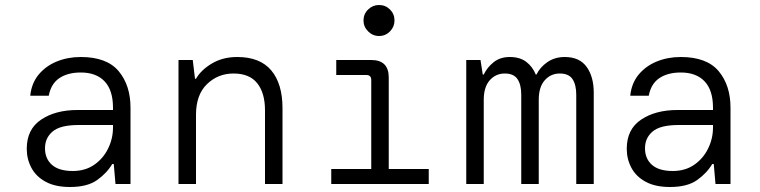

<svg xmlns="http://www.w3.org/2000/svg" viewBox="-20 -736 3040 768"><path d="M260 12Q201 12 162.5 -9Q124 -30 105.5 -65Q87 -100 87 -141Q87 -219 144.5 -257.5Q202 -296 290 -296H432V-305Q432 -375 398.5 -410.5Q365 -446 303 -446Q251 -446 217.5 -423.5Q184 -401 175 -353H101Q106 -403 134.5 -437.5Q163 -472 207 -490Q251 -508 303 -508Q407 -508 454.5 -451.5Q502 -395 502 -305V0H442L435 -80H429Q407 -43 368 -15.5Q329 12 260 12ZM271 -52Q321 -52 357 -77Q393 -102 412.5 -142Q432 -182 432 -226V-236H295Q221 -236 190.5 -210Q160 -184 160 -143Q160 -101 188 -76.5Q216 -52 271 -52Z M694 0V-496H751L760 -421H764Q784 -456 827.5 -482Q871 -508 929 -508Q1020 -508 1065 -454.5Q1110 -401 1110 -303V0H1040V-295Q1040 -364 1009 -403Q978 -442 914 -442Q852 -442 808 -399.5Q764 -357 764 -277V0Z M1496 -592Q1471 -592 1452.5 -610.5Q1434 -629 1434 -654Q1434 -680 1452.5 -698Q1471 -716 1496 -716Q1522 -716 1540 -698Q1558 -680 1558 -654Q1558 -629 1540 -610.5Q1522 -592 1496 -592ZM1305 0V-60H1465V-416Q1465 -436 1445 -436H1325V-496H1465Q1535 -496 1535 -426V-60H1695V0Z M1845 0V-496H1902L1911 -438H1915Q1929 -467 1955 -487.5Q1981 -508 2019 -508Q2059 -508 2084.5 -489Q2110 -470 2123 -438H2126Q2140 -467 2169.5 -487.5Q2199 -508 2239 -508Q2298 -508 2326.5 -468.5Q2355 -429 2355 -365V0H2285V-357Q2285 -397 2270 -419.5Q2255 -442 2219 -442Q2183 -442 2159 -415Q2135 -388 2135 -337V0H2065V-357Q2065 -397 2050 -419.5Q2035 -442 1999 -442Q1963 -442 1939 -415Q1915 -388 1915 -337V0Z M2660 12Q2601 12 2562.5 -9Q2524 -30 2505.5 -65Q2487 -100 2487 -141Q2487 -219 2544.5 -257.5Q2602 -296 2690 -296H2832V-305Q2832 -375 2798.5 -410.5Q2765 -446 2703 -446Q2651 -446 2617.5 -423.5Q2584 -401 2575 -353H2501Q2506 -403 2534.5 -437.5Q2563 -472 2607 -490Q2651 -508 2703 -508Q2807 -508 2854.5 -451.5Q2902 -395 2902 -305V0H2842L2835 -80H2829Q2807 -43 2768 -15.5Q2729 12 2660 12ZM2671 -52Q2721 -52 2757 -77Q2793 -102 2812.5 -142Q2832 -182 2832 -226V-236H2695Q2621 -236 2590.5 -210Q2560 -184 2560 -143Q2560 -101 2588 -76.5Q2616 -52 2671 -52Z"/></svg>

Font: DM Mono Light
Style: Regular
Weight: 300
Designer: Colophon Foundry
Foundry: Colophon Foundry
Version: Version 1.000; ttfautohint (v1.8.2.53-6de2)